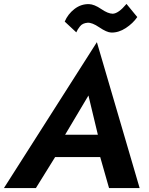

<svg xmlns="http://www.w3.org/2000/svg" viewBox="-49 -959 759 979"><path d="M281 -849Q297 -887 330.5 -913Q364 -939 405 -938Q432 -937 467 -913Q502 -889 526 -889Q555 -890 596 -939L651 -872Q629 -840 592.5 -816Q556 -792 518 -793Q495 -794 457.5 -819.5Q420 -845 397 -843Q385 -842 375 -837.5Q365 -833 358 -823.5Q351 -814 348 -809.5Q345 -805 340 -794ZM507 0 462 -158H232L134 0H-29L445 -744L663 0ZM402 -472 283 -272H450Z"/></svg>

Font: Jost* 600 Semi
Style: Italic
Weight: 600
Italic angle: -10°
Version: Version 3.500